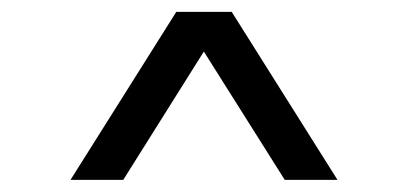

<svg xmlns="http://www.w3.org/2000/svg" viewBox="-20 -720 688 324"><path d="M99 -416.5 277.5 -700H371L549.5 -416.5H460.5L324 -633L188 -416.5Z"/></svg>

Font: Geologica Light
Style: Regular
Weight: 300
Designer: Sindre Bremnes, Frode Helland
Foundry: Monokrom Skriftforlag AS
Version: Version 1.010; ttfautohint (v1.8.4.7-5d5b);gftools[0.9.28]